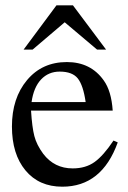

<svg xmlns="http://www.w3.org/2000/svg" viewBox="-20 -694 484 724"><path d="M380 -507H346L224 -610L103 -507H69L193 -674H255ZM408 -164 424 -157Q364 10 215 10Q127 10 76 -51.5Q25 -113 25 -217Q25 -324 82 -392Q139 -460 232 -460Q322 -460 371 -391Q400 -351 405 -277H97Q101 -214 109.5 -181Q118 -148 143 -114Q185 -59 254 -59Q303 -59 336.5 -83Q370 -107 408 -164ZM99 -309H303Q294 -372 273.5 -398Q253 -424 205 -424Q163 -424 135 -394.5Q107 -365 99 -309Z"/></svg>

Font: STIX Math
Style: Regular
Weight: 400
Designer: MicroPress Inc., with final additions and corrections provided by Coen Hoffman, Elsevier (retired)
Version: Version 1.1.1